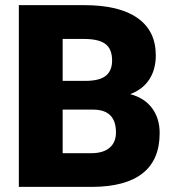

<svg xmlns="http://www.w3.org/2000/svg" viewBox="-20 -731 685 751"><path d="M53.7 0V-710.9H309.1Q446.3 -710.9 517.8 -660.6Q589.4 -610.4 589.4 -514.6Q589.4 -459.5 564 -420.4Q538.6 -381.3 489.3 -362.8Q544.9 -348.1 574.7 -308.1Q604.5 -268.1 604.5 -210.4Q604.5 -106 538.3 -53.5Q472.2 -1 342.3 0ZM225.1 -302.2V-131.8H337.4Q383.8 -131.8 408.7 -153.1Q433.6 -174.3 433.6 -212.9Q433.6 -301.8 345.2 -302.2ZM225.1 -414.6H314.5Q370.6 -415 394.5 -435.1Q418.5 -455.1 418.5 -494.1Q418.5 -539.1 392.6 -558.8Q366.7 -578.6 309.1 -578.6H225.1Z"/></svg>

Font: Vazir Black UI
Style: Black-UI
Weight: 900
Designer: Saber Rastikerdar
Foundry: Saber Rastikerdar
Version: Version 30.1.0